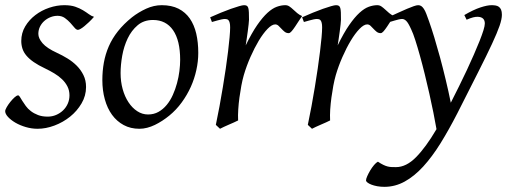

<svg xmlns="http://www.w3.org/2000/svg" viewBox="-22 -477 1973 741"><path d="M340.8 -412.1Q331.1 -400.9 321.5 -391.8Q312 -382.8 303.7 -376Q295.4 -369.1 288.8 -365.5Q282.2 -361.8 278.8 -361.8Q272.5 -361.8 265.4 -370.4Q258.3 -378.9 249.3 -388.9Q240.2 -398.9 228.3 -407.5Q216.3 -416 200.2 -416Q186.5 -416 173.3 -410.9Q160.2 -405.8 149.7 -396.7Q139.2 -387.7 132.6 -374.8Q126 -361.8 126 -346.2Q126 -329.1 142.3 -310.1Q158.7 -291 198.2 -272.9Q218.3 -263.7 238.3 -251.5Q258.3 -239.3 274.2 -223.4Q290 -207.5 300 -187.3Q310.1 -167 310.1 -141.1Q310.1 -107.4 292.7 -77.9Q275.4 -48.3 248.3 -26.6Q221.2 -4.9 188 7.6Q154.8 20 123 20Q100.1 20 77.6 13.4Q55.2 6.8 37.6 -3.4Q20 -13.7 9 -25.6Q-2 -37.6 -2 -47.9Q-2 -53.2 3.9 -63.5Q9.8 -73.7 17.8 -83.7Q25.9 -93.8 34.2 -101.3Q42.5 -108.9 47.9 -108.9Q51.3 -108.9 54.9 -102.8Q58.6 -96.7 64.2 -87.6Q69.8 -78.6 77.6 -67.9Q85.4 -57.1 97.2 -48.1Q108.9 -39.1 124.8 -33Q140.6 -26.9 162.1 -26.9Q179.2 -26.9 194.6 -33.4Q210 -40 221.4 -51Q232.9 -62 239.5 -76.9Q246.1 -91.8 246.1 -108.9Q246.1 -127.9 238.3 -143.3Q230.5 -158.7 217.5 -171.1Q204.6 -183.6 187.5 -193.8Q170.4 -204.1 151.9 -212.9Q126 -225.1 108.4 -237.3Q90.8 -249.5 80.1 -262.2Q69.3 -274.9 64.7 -289.1Q60.1 -303.2 60.1 -318.8Q60.1 -349.6 75.2 -375Q90.3 -400.4 114.3 -418.7Q138.2 -437 167.7 -447Q197.3 -457 226.1 -457Q251 -457 268.1 -451.2Q285.2 -445.3 298.1 -437.5Q311 -429.7 320.8 -422.4Q330.6 -415 340.8 -412.1Z M673.3 -246.1Q673.3 -320.8 646 -360.4Q618.7 -399.9 568.4 -399.9Q533.2 -399.9 509.3 -379.6Q485.4 -359.4 470.7 -328.6Q456.1 -297.9 449.7 -262Q443.4 -226.1 443.4 -194.8Q443.4 -162.1 451.4 -133.1Q459.5 -104 473.9 -82.3Q488.3 -60.5 507.6 -47.9Q526.9 -35.2 549.3 -35.2Q571.8 -35.2 589.6 -45.2Q607.4 -55.2 621.3 -72Q635.3 -88.9 645 -110.6Q654.8 -132.3 661.1 -155.8Q667.5 -179.2 670.4 -202.6Q673.3 -226.1 673.3 -246.1ZM743.2 -272.9Q743.2 -240.2 735.8 -206.8Q728.5 -173.3 714.4 -141.8Q700.2 -110.4 679.4 -81.8Q658.7 -53.2 631.3 -30.8Q618.7 -20.5 604.5 -11.2Q590.3 -2 575.7 5.1Q561 12.2 545.9 16.1Q530.8 20 516.1 20Q481.9 20 455.3 5.6Q428.7 -8.8 410.4 -33.9Q392.1 -59.1 382.6 -93.5Q373 -127.9 373 -168Q373 -203.1 378.9 -235.6Q384.8 -268.1 397.9 -298.3Q411.1 -328.6 433.1 -356.4Q455.1 -384.3 487.3 -410.2Q512.2 -429.7 542 -443.4Q571.8 -457 602.1 -457Q640.1 -457 667 -443.4Q693.8 -429.7 710.7 -405.3Q727.5 -380.9 735.4 -347.2Q743.2 -313.5 743.2 -272.9Z M1144 -415Q1138.2 -407.2 1131.1 -396Q1124 -384.8 1116.9 -374.3Q1109.9 -363.8 1103.5 -356.4Q1097.2 -349.1 1092.3 -349.1Q1083 -349.1 1076.4 -354.5Q1069.8 -359.9 1064.2 -366Q1058.6 -372.1 1053 -377.4Q1047.4 -382.8 1040 -382.8Q1027.3 -382.8 1010.5 -365.5Q993.7 -348.1 976.8 -320.1Q960 -292 944.6 -257.1Q929.2 -222.2 918.9 -187Q913.6 -168.5 909.4 -146.2Q905.3 -124 902.1 -100.6Q898.9 -77.1 897.5 -54.4Q896 -31.7 897 -12.2Q890.6 -8.8 881.1 -4.6Q871.6 -0.5 861.6 3.9Q851.6 8.3 842.3 12.5Q833 16.6 827.1 20L811 4.9Q818.4 -29.8 825.2 -66.9Q832 -104 838.1 -140.9Q844.2 -177.7 849.4 -212.9Q854.5 -248 858.2 -278.3Q861.8 -308.6 864 -332.5Q866.2 -356.4 866.2 -371.1Q866.2 -382.3 864.5 -388.9Q862.8 -395.5 860.1 -398.7Q857.4 -401.9 853.8 -402.8Q850.1 -403.8 846.2 -403.8Q841.3 -403.8 833 -402.1Q824.7 -400.4 816.4 -397.9Q806.6 -395.5 795.9 -392.1L789.1 -410.2Q809.6 -419.4 830.3 -428Q851.1 -436.5 869.1 -442.9Q887.2 -449.2 900.6 -453.1Q914.1 -457 919.9 -457Q926.8 -457 930.7 -454.6Q934.6 -452.1 936.3 -446Q938 -439.9 938.5 -429Q939 -418 939 -400.9Q939 -395.5 937.5 -382.8Q936 -370.1 934.1 -355.2Q932.1 -340.3 929.9 -325.7Q927.7 -311 926.3 -301.8Q949.7 -350.1 970.7 -380.4Q991.7 -410.6 1010.5 -427.7Q1029.3 -444.8 1046.4 -450.9Q1063.5 -457 1079.1 -457Q1087.9 -457 1095 -452.1Q1102.1 -447.3 1109.4 -440.4Q1116.7 -433.6 1125 -426.5Q1133.3 -419.4 1144 -415Z M1499 -415Q1493.2 -407.2 1486.1 -396Q1479 -384.8 1471.9 -374.3Q1464.8 -363.8 1458.5 -356.4Q1452.1 -349.1 1447.3 -349.1Q1438 -349.1 1431.4 -354.5Q1424.8 -359.9 1419.2 -366Q1413.6 -372.1 1408 -377.4Q1402.3 -382.8 1395 -382.8Q1382.3 -382.8 1365.5 -365.5Q1348.6 -348.1 1331.8 -320.1Q1314.9 -292 1299.6 -257.1Q1284.2 -222.2 1273.9 -187Q1268.6 -168.5 1264.4 -146.2Q1260.3 -124 1257.1 -100.6Q1253.9 -77.1 1252.4 -54.4Q1251 -31.7 1252 -12.2Q1245.6 -8.8 1236.1 -4.6Q1226.6 -0.5 1216.6 3.9Q1206.5 8.3 1197.3 12.5Q1188 16.6 1182.1 20L1166 4.9Q1173.3 -29.8 1180.2 -66.9Q1187 -104 1193.1 -140.9Q1199.2 -177.7 1204.3 -212.9Q1209.5 -248 1213.1 -278.3Q1216.8 -308.6 1219 -332.5Q1221.2 -356.4 1221.2 -371.1Q1221.2 -382.3 1219.5 -388.9Q1217.8 -395.5 1215.1 -398.7Q1212.4 -401.9 1208.7 -402.8Q1205.1 -403.8 1201.2 -403.8Q1196.3 -403.8 1188 -402.1Q1179.7 -400.4 1171.4 -397.9Q1161.6 -395.5 1150.9 -392.1L1144 -410.2Q1164.6 -419.4 1185.3 -428Q1206.1 -436.5 1224.1 -442.9Q1242.2 -449.2 1255.6 -453.1Q1269 -457 1274.9 -457Q1281.7 -457 1285.6 -454.6Q1289.6 -452.1 1291.3 -446Q1293 -439.9 1293.5 -429Q1293.9 -418 1293.9 -400.9Q1293.9 -395.5 1292.5 -382.8Q1291 -370.1 1289.1 -355.2Q1287.1 -340.3 1284.9 -325.7Q1282.7 -311 1281.2 -301.8Q1304.7 -350.1 1325.7 -380.4Q1346.7 -410.6 1365.5 -427.7Q1384.3 -444.8 1401.4 -450.9Q1418.5 -457 1434.1 -457Q1442.9 -457 1450 -452.1Q1457 -447.3 1464.4 -440.4Q1471.7 -433.6 1480 -426.5Q1488.3 -419.4 1499 -415Z M1915 -419.9Q1915 -403.3 1906 -377.2Q1897 -351.1 1876.7 -307.4Q1856.4 -263.7 1823.5 -198.7Q1790.5 -133.8 1743.2 -40Q1710.4 23.9 1678 76.2Q1645.5 128.4 1611.3 165.8Q1577.1 203.1 1540 223.6Q1502.9 244.1 1461.4 244.1Q1446.8 244.1 1433.8 241.7Q1420.9 239.3 1411.4 235.6Q1401.9 231.9 1396.2 227.5Q1390.6 223.1 1390.6 219.2Q1390.6 213.4 1395.3 202.9Q1399.9 192.4 1406.7 180.9Q1413.6 169.4 1421.6 159.9Q1429.7 150.4 1436.5 147Q1448.2 154.8 1457.3 159.2Q1466.3 163.6 1474.1 165.5Q1481.9 167.5 1489.7 167.7Q1497.6 168 1506.3 168Q1545.9 168 1583.7 129.6Q1621.6 91.3 1662.6 21.5Q1657.7 -6.8 1650.6 -42.5Q1643.6 -78.1 1635 -115.7Q1626.5 -153.3 1617.2 -191.2Q1607.9 -229 1598.6 -262.2Q1589.4 -295.4 1580.8 -322Q1572.3 -348.6 1564.9 -363.8Q1553.7 -388.7 1545.9 -396.2Q1538.1 -403.8 1529.8 -403.8Q1525.4 -403.8 1517.3 -402.1Q1509.3 -400.4 1501.5 -397.9Q1492.2 -395.5 1481.9 -392.1L1476.1 -410.2Q1496.6 -419.4 1515.1 -428Q1533.7 -436.5 1548.6 -442.9Q1563.5 -449.2 1574.7 -453.1Q1585.9 -457 1591.8 -457Q1598.6 -457 1603.8 -453.6Q1608.9 -450.2 1613.8 -442.9Q1618.7 -435.5 1623.3 -423.6Q1627.9 -411.6 1633.8 -395Q1643.1 -368.7 1654.1 -332.8Q1665 -296.9 1676.3 -255.4Q1687.5 -213.9 1698.2 -169.2Q1709 -124.5 1717.8 -80.6Q1733.4 -111.3 1749.3 -143.3Q1765.1 -175.3 1779.8 -206.5Q1794.4 -237.8 1806.9 -266.4Q1819.3 -294.9 1828.9 -318.8Q1838.4 -342.8 1843.8 -360.1Q1849.1 -377.4 1849.1 -386.2Q1849.1 -410.6 1823.2 -412.1Q1807.6 -413.6 1778.8 -400.9L1770 -418.9Q1805.2 -439.5 1831.8 -448.2Q1858.4 -457 1875 -457Q1883.3 -457 1890.6 -455.8Q1897.9 -454.6 1903.3 -450.7Q1908.7 -446.8 1911.9 -439.5Q1915 -432.1 1915 -419.9Z"/></svg>

Font: Gentium Plus Eur
Style: Italic
Weight: 400
Italic angle: -8°
Designer: J. Victor Gaultney, Annie Olsen, Iska Routamaa, Becca Hirsbrunner
Foundry: SIL International
Version: Version 5.000